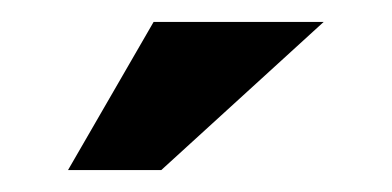

<svg xmlns="http://www.w3.org/2000/svg" viewBox="-20 -644 357 175"><path d="M127 -489H42L120 -624H275Z"/></svg>

Font: Josefin Sans
Style: Bold
Weight: 700
Designer: Santiago Orozco
Foundry: Typemade
Version: Version 2.000